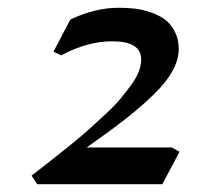

<svg xmlns="http://www.w3.org/2000/svg" viewBox="-20 -472 519 492"><path d="M61 -22Q94.2 -47.9 111.3 -61.3Q128.4 -74.7 159.7 -99.9Q190.9 -125 208 -140.6Q225.1 -156.2 249.8 -179Q274.4 -201.7 288.1 -218.3Q301.8 -234.9 315.7 -253.7Q329.6 -272.5 335.7 -288.8Q341.8 -305.2 341.8 -319.8Q341.8 -366.2 267.1 -366.2Q204.6 -366.2 136.2 -330.1L117.2 -339.8L160.2 -421.9Q223.6 -452.1 284.2 -452.1Q305.2 -452.1 324.5 -450Q343.8 -447.8 365.2 -440.7Q386.7 -433.6 402.1 -422.4Q417.5 -411.1 427.7 -391.6Q438 -372.1 438 -346.2Q438 -298.3 388.9 -245.4Q339.8 -192.4 241.2 -122.1L202.1 -94.2H419.9L439.9 -83L396 0H75.2Z"/></svg>

Font: Dehuti Alt
Style: Bold-Italic
Weight: 700
Version: Version 1.2